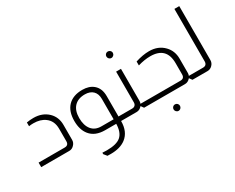

<svg xmlns="http://www.w3.org/2000/svg" viewBox="-122 -1215 2388 1952"><g transform="rotate(-30 1071.5 -239.0)"><path d="M140 -466Q180 -473 220 -473Q324 -473 390 -409Q450 -350 450 -259V-83Q450 -49 424 -24Q401 0 369 0H39V-53H345Q392 -53 392 -100V-247Q392 -340 327 -387Q275 -426 192 -426Q164 -426 140 -422Z M790 0Q673 0 615 -72Q565 -134 565 -238Q565 -350 624 -411Q684 -472 792 -472Q873 -472 922 -430Q977 -383 977 -293V-53H1010V0H977Q977 126 896 188Q830 238 720 238Q698 238 680 237L651 201V184Q678 186 703 186Q819 186 868 143Q918 99 920 0ZM920 -292Q920 -352 887 -385Q853 -419 792 -419Q711 -419 667 -372Q623 -325 623 -238Q623 -152 663 -102Q703 -53 776 -53H920Z M1213 -680Q1228 -680 1239.5 -669Q1251 -658 1251 -642Q1251 -627 1239.5 -615.5Q1228 -604 1213 -604Q1197 -604 1186 -615.5Q1175 -627 1175 -642Q1175 -658 1186 -669Q1197 -680 1213 -680ZM1241 -460V-83Q1241 -69 1235 -53H1290V0H1247L1225 -31H1222Q1196 0 1160 0H1002V-53H1137Q1161 -53 1173 -67Q1184 -79 1184 -100V-460Z M1416 -445Q1505 -473 1577 -473Q1684 -473 1750 -404Q1809 -343 1809 -251V-83Q1809 -69 1803 -53H1841V0H1815L1792 -31H1790Q1763 0 1728 0H1283V-53H1704Q1751 -53 1751 -100V-232Q1751 -422 1562 -422Q1494 -422 1416 -399ZM1535 127Q1551 127 1562 138Q1573 149 1573 165Q1573 180 1562 191.5Q1551 203 1535 203Q1520 203 1509 191.5Q1498 180 1498 165Q1498 149 1509 138Q1520 127 1535 127Z M2073 -716V-83Q2073 -49 2048 -24Q2024 0 1992 0H1834V-53H1969Q1991 -53 2003 -64Q2016 -77 2016 -100V-716Z"/></g></svg>

Font: Almarai Light
Style: Regular
Weight: 300
Designer: Boutros International 2019
Foundry: Created by Boutros International 2019
Version: Version 1.10